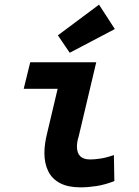

<svg xmlns="http://www.w3.org/2000/svg" viewBox="-20 -794 600 826"><path d="M326 12Q274 12 239.5 -5.5Q205 -23 188 -56.5Q171 -90 171 -136Q171 -155 174 -176.5Q177 -198 183 -222L228 -412H82L110 -526H394L318 -205Q314 -193 312.5 -182.5Q311 -172 311 -164Q311 -136 325 -122Q339 -108 368 -108Q387 -108 413 -112Q439 -116 470 -127L472 -15Q431 1 394.5 6.5Q358 12 326 12ZM280 -567 229 -642 406 -774 474 -669Z"/></svg>

Font: Ubuntu Sans Mono
Style: Italic
Weight: 400
Italic angle: -13.5°
Monospace: yes
Designer: Dalton Maag Ltd
Foundry: Dalton Maag Ltd
Version: Version 1.006